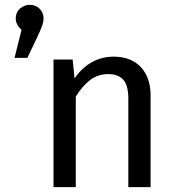

<svg xmlns="http://www.w3.org/2000/svg" viewBox="-20 -773 728 793"><path d="M160 -697Q160 -684 154.5 -668Q149 -652 134 -620L93 -534H40L69 -650Q45 -671 45 -697Q45 -721 62 -737Q79 -753 103 -753Q127 -753 143.5 -737Q160 -721 160 -697ZM602 -378V0H510V-365Q510 -421 489 -444Q468 -467 427 -467Q385 -467 353 -443Q321 -419 293 -374V0H201V-527H280L288 -449Q316 -491 357.5 -515Q399 -539 449 -539Q521 -539 561.5 -496Q602 -453 602 -378Z"/></svg>

Font: Fira GO
Style: Regular
Weight: 400
Designer: Carrois Corporate
Foundry: Carrois Corporate GbR
Version: Version 0.300